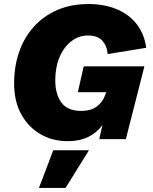

<svg xmlns="http://www.w3.org/2000/svg" viewBox="-20 -690 758 952"><path d="M315 10Q240 10 180 -25Q120 -60 85 -124Q50 -188 50 -277Q50 -359 74 -430Q98 -501 145.5 -555Q193 -609 262 -639.5Q331 -670 420 -670Q497 -670 558.5 -644.5Q620 -619 658 -570Q696 -521 705 -453L514 -422Q510 -464 486.5 -489Q463 -514 416 -514Q370 -514 333 -485Q296 -456 275 -406Q254 -356 254 -292Q254 -223 284.5 -181.5Q315 -140 383 -140Q429 -140 458 -160.5Q487 -181 499 -213L507 -233H366L395 -361H696L604 0H472L488 -70Q459 -31 416.5 -10.5Q374 10 315 10ZM421 55 305 242H173L244 55Z"/></svg>

Font: Work Sans ExtraBold
Style: Italic
Weight: 800
Italic angle: -13°
Designer: Wei Huang
Foundry: Wei Huang
Version: Version 2.012; ttfautohint (v1.8.3)